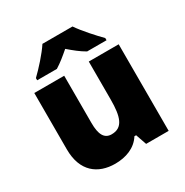

<svg xmlns="http://www.w3.org/2000/svg" viewBox="-176 -909 1023 1062"><g transform="rotate(-30 335.0 -378.0)"><path d="M432 -766H240C210 -720 152 -656 114 -620V-606H240C275 -628 300 -649 335 -679C370 -649 398 -626 433 -606H557V-620C523 -654 463 -720 432 -766ZM604 -553H413V-311C413 -201 394 -141 322 -141C275 -141 256 -179 256 -251V-553H65V-193C65 -51 149 10 258 10C326 10 390 -13 425 -69H436L460 0H604Z"/></g></svg>

Font: Noto Sans Bengali Black
Style: Regular
Weight: 900
Designer: Jelle Bosma - Monotype Design Team
Foundry: Monotype Imaging Inc.
Version: Version 2.003